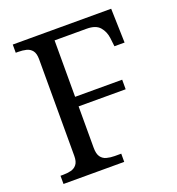

<svg xmlns="http://www.w3.org/2000/svg" viewBox="-130 -819 850 924"><g transform="rotate(-20 295.0 -357.0)"><path d="M38 0V-42H51Q73 -42 91.5 -46.5Q110 -51 121.5 -65.5Q133 -80 133 -109V-604Q133 -634 121.5 -648.5Q110 -663 91.5 -667.5Q73 -672 51 -672H38V-714H542L547 -539H495L490 -582Q486 -616 465.5 -640Q445 -664 398 -664H234V-375H475V-326H234V-114Q234 -83 245 -67.5Q256 -52 275 -47Q294 -42 316 -42H349V0Z"/></g></svg>

Font: Noto Serif Myanmar
Style: Regular
Weight: 400
Designer: Ben Mitchell and the Monotype Design Team
Foundry: Monotype Imaging Inc.
Version: Version 2.106